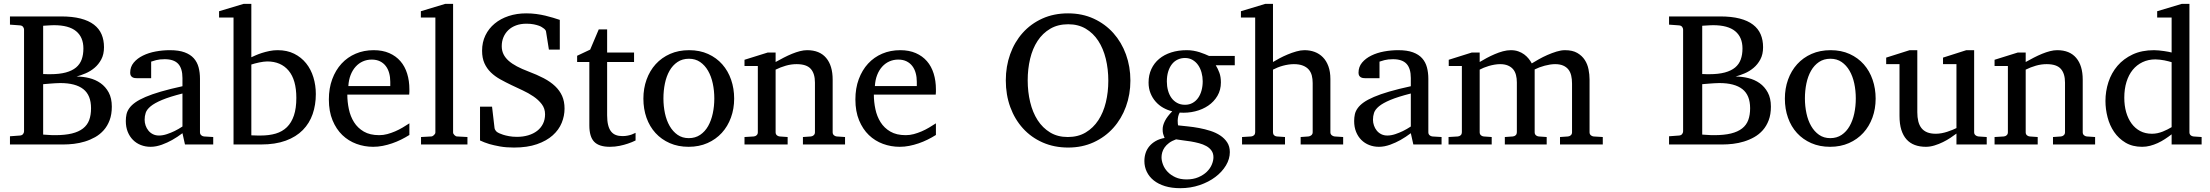

<svg xmlns="http://www.w3.org/2000/svg" viewBox="-20 -757 11582 1006"><path d="M565.9 -198.2Q565.9 -157.7 554.4 -127.2Q543 -96.7 523.4 -74.7Q503.9 -52.7 478.3 -38.3Q452.6 -23.9 424.6 -15.4Q396.5 -6.8 367.4 -3.4Q338.4 0 312 0H32.2V-43L85 -46.9Q95.7 -47.9 100.8 -54.7Q106 -61.5 106 -68.8V-602.1Q106 -609.4 100.8 -616.2Q95.7 -623 85 -624L32.2 -627.9V-670.9H299.8Q359.4 -670.9 402.1 -659.9Q444.8 -648.9 472.2 -627.9Q499.5 -606.9 512.2 -577.1Q524.9 -547.4 524.9 -509.8Q524.9 -472.2 510.7 -445.8Q496.6 -419.4 475.1 -401.4Q453.6 -383.3 428.2 -372.6Q402.8 -361.8 380.9 -356Q414.6 -356 447.5 -347.9Q480.5 -339.8 506.8 -321.3Q533.2 -302.7 549.6 -272.5Q565.9 -242.2 565.9 -198.2ZM457 -189.9Q457 -258.3 416.5 -290Q376 -321.8 295.9 -321.8Q283.7 -321.8 268.8 -320.8Q253.9 -319.8 240.7 -318.8Q227.5 -317.9 217.8 -316.9Q208 -315.9 206.1 -315.9V-51.8Q218.3 -50.8 230 -50.3Q239.7 -49.3 250.2 -49.1Q260.7 -48.8 268.1 -48.8Q320.8 -48.8 356.7 -57.6Q392.6 -66.4 415 -84Q437.5 -101.6 447.3 -127.9Q457 -154.3 457 -189.9ZM417 -502.9Q417 -562 378.9 -593.5Q340.8 -625 263.2 -625Q255.4 -625 246.3 -624.5Q237.3 -624 229.2 -623.5Q221.2 -623 214.8 -622.6Q208.5 -622.1 206.1 -622.1V-369.1Q212.9 -368.7 219.7 -368.7Q225.6 -368.2 231.4 -368.2H242.2Q291 -368.2 324.5 -377.2Q357.9 -386.2 378.4 -403.3Q398.9 -420.4 408 -445.6Q417 -470.7 417 -502.9Z M936 -267.1Q868.7 -250 829.1 -233.4Q789.6 -216.8 769.3 -200Q749 -183.1 743.4 -165.8Q737.8 -148.4 737.8 -129.9Q737.8 -114.3 742.9 -99.4Q748 -84.5 757.6 -72.8Q767.1 -61 781 -54Q794.9 -46.9 813 -46.9Q833 -46.9 854.7 -54.2Q876.5 -61.5 894.5 -70.3Q915.5 -80.6 936 -94.2ZM949.2 0 936 -59.1Q909.7 -39.1 881.8 -23.4Q869.6 -16.6 856 -10.3Q842.3 -3.9 827.9 1.2Q813.5 6.3 798.6 9.3Q783.7 12.2 769 12.2Q741.7 12.2 718 2.9Q694.3 -6.3 676.8 -23.9Q659.2 -41.5 649.2 -66.4Q639.2 -91.3 639.2 -123Q639.2 -141.6 642.8 -158.2Q646.5 -174.8 657.7 -190.4Q668.9 -206.1 689.2 -220.5Q709.5 -234.9 742.4 -249Q775.4 -263.2 823 -277.1Q870.6 -291 936 -305.2V-348.1Q936 -398.4 913.6 -422.6Q891.1 -446.8 842.8 -446.8Q816.4 -446.8 797.9 -441.9Q779.3 -437 772 -434.1V-347.2H699.2Q692.4 -347.2 685.8 -348.1Q679.2 -349.1 673.8 -352.3Q668.5 -355.5 665.3 -361.1Q662.1 -366.7 662.1 -376Q662.1 -406.7 680.7 -429Q699.2 -451.2 729 -465.8Q758.8 -480.5 795.9 -487.3Q833 -494.1 870.1 -494.1Q916.5 -494.1 947 -482.9Q977.5 -471.7 995.4 -451.7Q1013.2 -431.6 1020.5 -404.3Q1027.8 -377 1027.8 -344.2V-64Q1027.8 -54.7 1033.9 -48.8Q1040 -43 1048.8 -42L1097.2 -39.1V0Z M1634.8 -264.2Q1634.8 -207.5 1618.2 -159.4Q1601.6 -111.3 1566.7 -75.7Q1531.7 -40 1477.3 -20Q1422.9 0 1347.7 0H1203.6V-665H1127.9V-698.2L1256.8 -736.8H1296.9V-457Q1305.7 -460.9 1319.8 -467.3Q1334 -473.6 1352.3 -479.5Q1370.6 -485.4 1391.6 -489.7Q1412.6 -494.1 1434.6 -494.1Q1483.9 -494.1 1521.2 -475.6Q1558.6 -457 1584 -425.3Q1609.4 -393.6 1622.1 -351.8Q1634.8 -310.1 1634.8 -264.2ZM1532.7 -244.1Q1532.7 -338.4 1492.4 -386.7Q1452.1 -435.1 1379.9 -435.1Q1371.6 -435.1 1360.4 -433.6Q1349.1 -432.1 1337.6 -429.7Q1326.2 -427.2 1315.2 -424.3Q1304.2 -421.4 1296.9 -418.9V-47.9Q1305.2 -47.4 1314 -47.4Q1321.3 -46.9 1329.6 -46.9H1345.7Q1390.1 -46.9 1424.8 -57.1Q1459.5 -67.4 1483.4 -90.8Q1507.3 -114.3 1520 -151.9Q1532.7 -189.5 1532.7 -244.1Z M2125 -49.8Q2104 -36.6 2081.3 -25.4Q2058.6 -14.2 2034.4 -5.9Q2010.3 2.4 1985.4 7.3Q1960.4 12.2 1935.1 12.2Q1889.6 12.2 1847.7 -3.2Q1805.7 -18.6 1773.7 -49.3Q1741.7 -80.1 1722.4 -126.7Q1703.1 -173.3 1703.1 -235.8Q1703.1 -294.4 1720.7 -342Q1738.3 -389.6 1769.5 -423.6Q1800.8 -457.5 1843.8 -475.8Q1886.7 -494.1 1938 -494.1Q1984.4 -494.1 2019.5 -478.8Q2054.7 -463.4 2078.1 -436.3Q2101.6 -409.2 2113.3 -371.3Q2125 -333.5 2125 -289.1V-275.9Q2125 -268.1 2124 -261.2H1799.8Q1799.8 -223.1 1807.9 -185.1Q1815.9 -147 1835 -116.7Q1854 -86.4 1886.2 -67.6Q1918.5 -48.8 1966.8 -48.8Q1988.3 -48.8 2009.3 -54.4Q2030.3 -60.1 2050.5 -68.8Q2070.8 -77.6 2089.4 -88.6Q2107.9 -99.6 2125 -110.8ZM2024.9 -328.1Q2024.9 -353 2019 -374.3Q2013.2 -395.5 2001.2 -411.1Q1989.3 -426.8 1970.9 -435.8Q1952.6 -444.8 1927.7 -444.8Q1902.8 -444.8 1881.3 -435.3Q1859.9 -425.8 1843.5 -407.7Q1827.1 -389.6 1817.1 -364Q1807.1 -338.4 1805.2 -306.2H2024.9Z M2186 0V-39.1L2239.3 -42Q2246.1 -42 2253.7 -49.1Q2261.2 -56.2 2261.2 -63V-665H2185.1V-698.2L2313 -736.8H2354V-63Q2354 -56.2 2361.1 -49.1Q2368.2 -42 2375 -42L2429.2 -39.1V0Z M2938 -188Q2938 -149.9 2923.1 -113.3Q2908.2 -76.7 2876 -47.9Q2843.8 -19 2793.5 -1.5Q2743.2 16.1 2672.9 16.1Q2631.8 16.1 2599.4 10.3Q2566.9 4.4 2543.5 -2.4Q2516.6 -10.7 2495.1 -21V-198.2H2558.1L2571.3 -85Q2572.3 -79.1 2577.4 -72.3Q2582.5 -65.4 2587.9 -63L2596.2 -58.6Q2603.5 -55.2 2616.2 -51Q2628.9 -46.9 2647.2 -43.5Q2665.5 -40 2689 -40Q2720.7 -40 2747.8 -48.1Q2774.9 -56.2 2794.4 -71.3Q2814 -86.4 2825 -108.4Q2835.9 -130.4 2835.9 -158.2Q2835.9 -188.5 2818.6 -211.2Q2801.3 -233.9 2775.1 -251.7Q2749 -269.5 2718.3 -283.7Q2687.5 -297.9 2660.2 -311Q2629.4 -325.7 2601.3 -341.3Q2573.2 -356.9 2552 -377.4Q2530.8 -397.9 2518.3 -425.5Q2505.9 -453.1 2505.9 -491.2Q2505.9 -535.6 2523.4 -571.8Q2541 -607.9 2572 -633.5Q2603 -659.2 2645.3 -673.1Q2687.5 -687 2736.8 -687Q2765.1 -687 2790.3 -683.6Q2815.4 -680.2 2837.2 -675Q2858.9 -669.9 2877.7 -664.1Q2896.5 -658.2 2913.1 -652.8V-497.1H2856L2840.8 -592.8Q2839.8 -597.7 2835.2 -602.5Q2830.6 -607.4 2826.2 -609.9Q2825.2 -610.4 2819.8 -614.3Q2814.5 -618.2 2804 -622.1Q2793.5 -626 2777.1 -629.4Q2760.7 -632.8 2738.3 -632.8Q2708 -632.8 2684.1 -624Q2660.2 -615.2 2643.6 -599.4Q2627 -583.5 2617.9 -562Q2608.9 -540.5 2608.9 -515.1Q2608.9 -492.2 2617.9 -473.4Q2627 -454.6 2644.8 -438.7Q2662.6 -422.9 2688.5 -409.2Q2714.4 -395.5 2748 -382.8Q2793.5 -365.7 2828.9 -347.2Q2864.3 -328.6 2888.4 -305.7Q2912.6 -282.7 2925.3 -254.2Q2938 -225.6 2938 -188Z M3310.1 -21Q3291.5 -11.7 3269.5 -4.4Q3251 2 3226.6 7.1Q3202.1 12.2 3175.3 12.2Q3118.7 12.2 3093.3 -14.2Q3067.9 -40.5 3067.9 -100.1V-432.1H3003.9V-464.8L3072.3 -497.1L3117.2 -603H3161.1V-481.9H3302.2V-432.1H3161.1V-152.8Q3161.1 -123 3166.3 -102.3Q3171.4 -81.5 3181.4 -68.6Q3191.4 -55.7 3206.3 -49.8Q3221.2 -43.9 3241.2 -43.9Q3255.9 -43.9 3268.3 -46.4Q3280.8 -48.8 3290 -52.2Q3300.8 -56.2 3310.1 -61Z M3722.7 -241.2Q3722.7 -282.2 3714.6 -319.8Q3706.5 -357.4 3689.9 -386.2Q3673.3 -415 3648.4 -432.1Q3623.5 -449.2 3589.8 -449.2Q3555.2 -449.2 3529.8 -432.1Q3504.4 -415 3488 -386.2Q3471.7 -357.4 3463.9 -319.8Q3456.1 -282.2 3456.1 -241.2Q3456.1 -200.7 3464.1 -163.1Q3472.2 -125.5 3488.8 -96.7Q3505.4 -67.9 3530.3 -50.5Q3555.2 -33.2 3588.9 -33.2Q3623 -33.2 3648.4 -50.3Q3673.8 -67.4 3690.2 -96.2Q3706.5 -125 3714.6 -162.6Q3722.7 -200.2 3722.7 -241.2ZM3826.7 -240.2Q3826.7 -187 3809.8 -140.9Q3793 -94.7 3762 -60.8Q3731 -26.9 3686.8 -7.3Q3642.6 12.2 3587.9 12.2Q3533.2 12.2 3489.3 -7.1Q3445.3 -26.4 3414.6 -60.1Q3383.8 -93.8 3367.4 -139.9Q3351.1 -186 3351.1 -240.2Q3351.1 -293.5 3367.7 -339.8Q3384.3 -386.2 3415.5 -420.7Q3446.8 -455.1 3491 -474.6Q3535.2 -494.1 3590.8 -494.1Q3646.5 -494.1 3690.4 -474.1Q3734.4 -454.1 3764.6 -419.7Q3794.9 -385.3 3810.8 -339.1Q3826.7 -293 3826.7 -240.2Z M4187 0V-39.1L4229 -42Q4237.8 -43 4243.9 -48.8Q4250 -54.7 4250 -64V-324.2Q4250 -371.6 4228 -396.2Q4206.1 -420.9 4153.8 -420.9Q4125 -420.9 4097.2 -412.8Q4069.3 -404.8 4043.9 -392.1V-64Q4043.9 -54.7 4049.8 -48.8Q4055.7 -43 4064.9 -42L4106.9 -39.1V0H3880.9V-39.1L3929.7 -42Q3939 -43 3944.8 -48.8Q3950.7 -54.7 3950.7 -64V-411.1H3880.9V-443.8L4002.9 -481.9H4043.9V-432.1Q4064.9 -443.8 4086.7 -455.1Q4108.4 -466.3 4129.9 -475.1Q4151.4 -483.9 4171.4 -489Q4191.4 -494.1 4209 -494.1Q4274.4 -494.1 4308.6 -453.6Q4342.8 -413.1 4342.8 -339.8V-64Q4342.8 -54.7 4348.9 -48.8Q4355 -43 4363.8 -42L4407.7 -39.1V0Z M4883.8 -49.8Q4862.8 -36.6 4840.1 -25.4Q4817.4 -14.2 4793.2 -5.9Q4769 2.4 4744.1 7.3Q4719.2 12.2 4693.8 12.2Q4648.4 12.2 4606.4 -3.2Q4564.5 -18.6 4532.5 -49.3Q4500.5 -80.1 4481.2 -126.7Q4461.9 -173.3 4461.9 -235.8Q4461.9 -294.4 4479.5 -342Q4497.1 -389.6 4528.3 -423.6Q4559.6 -457.5 4602.5 -475.8Q4645.5 -494.1 4696.8 -494.1Q4743.2 -494.1 4778.3 -478.8Q4813.5 -463.4 4836.9 -436.3Q4860.4 -409.2 4872.1 -371.3Q4883.8 -333.5 4883.8 -289.1V-275.9Q4883.8 -268.1 4882.8 -261.2H4558.6Q4558.6 -223.1 4566.7 -185.1Q4574.7 -147 4593.8 -116.7Q4612.8 -86.4 4645 -67.6Q4677.2 -48.8 4725.6 -48.8Q4747.1 -48.8 4768.1 -54.4Q4789.1 -60.1 4809.3 -68.8Q4829.6 -77.6 4848.1 -88.6Q4866.7 -99.6 4883.8 -110.8ZM4783.7 -328.1Q4783.7 -353 4777.8 -374.3Q4772 -395.5 4760 -411.1Q4748 -426.8 4729.7 -435.8Q4711.4 -444.8 4686.5 -444.8Q4661.6 -444.8 4640.1 -435.3Q4618.7 -425.8 4602.3 -407.7Q4585.9 -389.6 4575.9 -364Q4565.9 -338.4 4564 -306.2H4783.7Z M5787.1 -334Q5787.1 -395 5773.9 -449Q5760.7 -502.9 5734.4 -543.2Q5708 -583.5 5668.7 -606.7Q5629.4 -629.9 5577.1 -629.9Q5522.9 -629.9 5482.9 -606.4Q5442.9 -583 5416.5 -542.7Q5390.1 -502.4 5377.4 -449Q5364.7 -395.5 5364.7 -335.9Q5364.7 -275.9 5377.7 -221.9Q5390.6 -168 5416.7 -127.4Q5442.9 -86.9 5482.2 -63Q5521.5 -39.1 5574.7 -39.1Q5628.9 -39.1 5668.7 -63Q5708.5 -86.9 5734.9 -127.2Q5761.2 -167.5 5774.2 -220.9Q5787.1 -274.4 5787.1 -334ZM5902.8 -335Q5902.8 -262.2 5879.4 -198.2Q5856 -134.3 5813.2 -86.7Q5770.5 -39.1 5710.4 -11.5Q5650.4 16.1 5577.1 16.1Q5503.4 16.1 5443.1 -10.5Q5382.8 -37.1 5339.8 -84.5Q5296.9 -131.8 5273.4 -196Q5250 -260.3 5250 -335.9Q5250 -409.2 5272.9 -473.1Q5295.9 -537.1 5338.4 -584.7Q5380.9 -632.3 5441.2 -659.7Q5501.5 -687 5576.2 -687Q5650.4 -687 5710.7 -659.2Q5771 -631.3 5813.7 -583.5Q5856.4 -535.6 5879.6 -471.7Q5902.8 -407.7 5902.8 -335Z M6337.9 66.9Q6337.9 46.4 6327.6 32Q6317.4 17.6 6300.5 8.3Q6283.7 -1 6262.5 -6.6Q6241.2 -12.2 6219.5 -15.9Q6197.8 -19.5 6177.5 -21.7Q6157.2 -23.9 6142.1 -26.9Q6120.1 -19 6105.5 -8.1Q6090.8 2.9 6082 15.6Q6073.2 28.3 6069.6 41.5Q6065.9 54.7 6065.9 66.9Q6065.9 85 6073.7 105.5Q6081.5 126 6097.7 143.1Q6113.8 160.2 6138.4 171.6Q6163.1 183.1 6196.8 183.1Q6232.4 183.1 6259 171.6Q6285.6 160.2 6303.2 143.1Q6320.8 126 6329.3 105.5Q6337.9 85 6337.9 66.9ZM6281.7 -331.1Q6281.7 -354.5 6275.6 -376.7Q6269.5 -398.9 6257.8 -415.8Q6246.1 -432.6 6228.8 -442.9Q6211.4 -453.1 6189 -453.1Q6168 -453.1 6150.4 -444.8Q6132.8 -436.5 6120.4 -420.7Q6107.9 -404.8 6100.8 -381.8Q6093.8 -358.9 6093.8 -330.1Q6093.8 -305.2 6099.9 -283Q6106 -260.7 6117.9 -244.1Q6129.9 -227.5 6147.7 -217.8Q6165.5 -208 6189 -208Q6211.4 -208 6228.8 -217.8Q6246.1 -227.5 6257.8 -244.1Q6269.5 -260.7 6275.6 -283.2Q6281.7 -305.7 6281.7 -331.1ZM6350.1 -415Q6361.3 -397 6369.1 -375.7Q6377 -354.5 6377 -325.2Q6377 -285.6 6358.9 -254.9Q6340.8 -224.1 6310.8 -203.6Q6280.8 -183.1 6241.9 -173.6Q6203.1 -164.1 6161.1 -167Q6155.3 -157.2 6153.1 -146Q6150.9 -134.8 6150.6 -125Q6150.4 -115.2 6151.4 -108.2Q6152.3 -101.1 6152.8 -100.1Q6175.3 -97.7 6204.1 -94.7Q6232.9 -91.8 6262.9 -86.2Q6293 -80.6 6322 -71.3Q6351.1 -62 6373.5 -47.1Q6396 -32.2 6409.9 -11Q6423.8 10.3 6423.8 40Q6423.8 75.7 6403.6 109.6Q6383.3 143.6 6348.1 170.2Q6313 196.8 6265.6 212.9Q6218.3 229 6164.1 229Q6119.1 229 6084.2 218.3Q6049.3 207.5 6025.4 188.5Q6001.5 169.4 5988.8 143.3Q5976.1 117.2 5976.1 86.9Q5976.1 64.9 5982.4 45.2Q5988.8 25.4 6002 9.5Q6015.1 -6.3 6034.9 -17.8Q6054.7 -29.3 6082 -34.2Q6079.1 -42 6077.1 -47.1Q6075.2 -52.2 6074 -56.9Q6072.8 -61.5 6072.3 -66.7Q6071.8 -71.8 6071.8 -80.1Q6071.8 -99.6 6083.7 -123.3Q6095.7 -147 6122.1 -173.8Q6097.2 -179.7 6074.7 -192.4Q6052.2 -205.1 6035.2 -224.4Q6018.1 -243.7 6008.1 -268.8Q5998 -293.9 5998 -324.2Q5998 -363.8 6012.7 -395.3Q6027.3 -426.8 6053.7 -448.7Q6080.1 -470.7 6116.9 -482.4Q6153.8 -494.1 6198.7 -494.1Q6216.3 -494.1 6233.2 -491.2Q6250 -488.3 6264.9 -483.6Q6279.8 -479 6292.5 -473.6Q6305.2 -468.3 6314.9 -463.9H6449.7V-415Z M6794.9 0V-39.1L6835.9 -42Q6844.7 -43 6851.3 -48.8Q6857.9 -54.7 6857.9 -64V-321.8Q6857.9 -343.3 6853.3 -361.3Q6848.6 -379.4 6837.2 -392.6Q6825.7 -405.8 6806.6 -413.3Q6787.6 -420.9 6758.8 -420.9Q6745.6 -420.9 6731 -418.7Q6716.3 -416.5 6701.9 -412.6Q6687.5 -408.7 6674.1 -403.3Q6660.6 -397.9 6649.9 -392.1V-64Q6649.9 -54.7 6655.3 -48.8Q6660.6 -43 6669.9 -42L6712.9 -39.1V0H6487.8V-39.1L6535.6 -42Q6544.9 -43 6550.8 -48.8Q6556.6 -54.7 6556.6 -64V-665H6481.9V-698.2L6609.9 -736.8H6649.9V-432.1Q6663.6 -440.4 6683.6 -451.2Q6703.6 -461.9 6726.3 -471.4Q6749 -481 6772.2 -487.5Q6795.4 -494.1 6814.9 -494.1Q6843.8 -494.1 6868.4 -484.9Q6893.1 -475.6 6911.4 -457Q6929.7 -438.5 6940.2 -409.9Q6950.7 -381.3 6950.7 -342.8V-64Q6950.7 -54.7 6957.3 -48.8Q6963.9 -43 6972.7 -42L7017.6 -39.1V0Z M7372.1 -267.1Q7304.7 -250 7265.1 -233.4Q7225.6 -216.8 7205.3 -200Q7185.1 -183.1 7179.4 -165.8Q7173.8 -148.4 7173.8 -129.9Q7173.8 -114.3 7179 -99.4Q7184.1 -84.5 7193.6 -72.8Q7203.1 -61 7217 -54Q7231 -46.9 7249 -46.9Q7269 -46.9 7290.8 -54.2Q7312.5 -61.5 7330.6 -70.3Q7351.6 -80.6 7372.1 -94.2ZM7385.3 0 7372.1 -59.1Q7345.7 -39.1 7317.9 -23.4Q7305.7 -16.6 7292 -10.3Q7278.3 -3.9 7263.9 1.2Q7249.5 6.3 7234.6 9.3Q7219.7 12.2 7205.1 12.2Q7177.7 12.2 7154.1 2.9Q7130.4 -6.3 7112.8 -23.9Q7095.2 -41.5 7085.2 -66.4Q7075.2 -91.3 7075.2 -123Q7075.2 -141.6 7078.9 -158.2Q7082.5 -174.8 7093.8 -190.4Q7105 -206.1 7125.2 -220.5Q7145.5 -234.9 7178.5 -249Q7211.4 -263.2 7259 -277.1Q7306.6 -291 7372.1 -305.2V-348.1Q7372.1 -398.4 7349.6 -422.6Q7327.1 -446.8 7278.8 -446.8Q7252.4 -446.8 7233.9 -441.9Q7215.3 -437 7208 -434.1V-347.2H7135.3Q7128.4 -347.2 7121.8 -348.1Q7115.2 -349.1 7109.9 -352.3Q7104.5 -355.5 7101.3 -361.1Q7098.1 -366.7 7098.1 -376Q7098.1 -406.7 7116.7 -429Q7135.3 -451.2 7165 -465.8Q7194.8 -480.5 7231.9 -487.3Q7269 -494.1 7306.2 -494.1Q7352.5 -494.1 7383.1 -482.9Q7413.6 -471.7 7431.4 -451.7Q7449.2 -431.6 7456.5 -404.3Q7463.9 -377 7463.9 -344.2V-64Q7463.9 -54.7 7470 -48.8Q7476.1 -43 7484.9 -42L7533.2 -39.1V0Z M8153.8 0V-39.1L8195.8 -42Q8205.1 -43 8210.9 -48.8Q8216.8 -54.7 8216.8 -64V-318.8Q8216.8 -342.3 8212.4 -361.1Q8208 -379.9 8197.5 -393.1Q8187 -406.2 8169.9 -413.6Q8152.8 -420.9 8127.9 -420.9Q8115.2 -420.9 8101.3 -418.7Q8087.4 -416.5 8073.5 -412.8Q8059.6 -409.2 8046.1 -404.1Q8032.7 -398.9 8021 -393.1V-64Q8021 -54.7 8026.9 -48.8Q8032.7 -43 8042 -42L8084 -39.1V0H7864.7V-39.1L7906.7 -42Q7916 -43 7921.9 -48.8Q7927.7 -54.7 7927.7 -64V-325.2Q7927.7 -346.2 7923.1 -364Q7918.5 -381.8 7908 -394.3Q7897.5 -406.7 7880.6 -413.8Q7863.8 -420.9 7839.8 -420.9Q7825.7 -420.9 7810.3 -418.2Q7794.9 -415.5 7780.8 -411.4Q7766.6 -407.2 7754.2 -402.1Q7741.7 -397 7732.9 -392.1V-64Q7732.9 -54.7 7738.8 -48.8Q7744.6 -43 7753.9 -42L7795.9 -39.1V0H7569.8V-39.1L7618.7 -42Q7627.9 -43 7633.8 -48.8Q7639.6 -54.7 7639.6 -64V-411.1H7570.8V-443.8L7691.9 -481.9H7732.9V-432.1Q7749.5 -442.4 7769.8 -453.1Q7790 -463.9 7811.5 -473.1Q7833 -482.4 7854.7 -488.3Q7876.5 -494.1 7896 -494.1Q7917.5 -494.1 7935.1 -488Q7952.6 -481.9 7966.1 -471.9Q7979.5 -461.9 7989.5 -449.5Q7999.5 -437 8005.9 -424.8Q8021 -434.1 8042.5 -446.3Q8064 -458.5 8087.9 -469Q8111.8 -479.5 8135.7 -486.8Q8159.7 -494.1 8179.7 -494.1Q8219.2 -494.1 8244.1 -479.7Q8269 -465.3 8283.4 -443.1Q8297.9 -420.9 8303.2 -393.6Q8308.6 -366.2 8308.6 -340.8V-64Q8308.6 -54.7 8314.7 -48.8Q8320.8 -43 8329.6 -42L8377.9 -39.1V0Z M9258.8 -198.2Q9258.8 -157.7 9247.3 -127.2Q9235.8 -96.7 9216.3 -74.7Q9196.8 -52.7 9171.1 -38.3Q9145.5 -23.9 9117.4 -15.4Q9089.4 -6.8 9060.3 -3.4Q9031.2 0 9004.9 0H8725.1V-43L8777.8 -46.9Q8788.6 -47.9 8793.7 -54.7Q8798.8 -61.5 8798.8 -68.8V-602.1Q8798.8 -609.4 8793.7 -616.2Q8788.6 -623 8777.8 -624L8725.1 -627.9V-670.9H8992.7Q9052.2 -670.9 9095 -659.9Q9137.7 -648.9 9165 -627.9Q9192.4 -606.9 9205.1 -577.1Q9217.8 -547.4 9217.8 -509.8Q9217.8 -472.2 9203.6 -445.8Q9189.5 -419.4 9168 -401.4Q9146.5 -383.3 9121.1 -372.6Q9095.7 -361.8 9073.7 -356Q9107.4 -356 9140.4 -347.9Q9173.3 -339.8 9199.7 -321.3Q9226.1 -302.7 9242.4 -272.5Q9258.8 -242.2 9258.8 -198.2ZM9149.9 -189.9Q9149.9 -258.3 9109.4 -290Q9068.8 -321.8 8988.8 -321.8Q8976.6 -321.8 8961.7 -320.8Q8946.8 -319.8 8933.6 -318.8Q8920.4 -317.9 8910.6 -316.9Q8900.9 -315.9 8898.9 -315.9V-51.8Q8911.1 -50.8 8922.9 -50.3Q8932.6 -49.3 8943.1 -49.1Q8953.6 -48.8 8960.9 -48.8Q9013.7 -48.8 9049.6 -57.6Q9085.4 -66.4 9107.9 -84Q9130.4 -101.6 9140.1 -127.9Q9149.9 -154.3 9149.9 -189.9ZM9109.9 -502.9Q9109.9 -562 9071.8 -593.5Q9033.7 -625 8956.1 -625Q8948.2 -625 8939.2 -624.5Q8930.2 -624 8922.1 -623.5Q8914.1 -623 8907.7 -622.6Q8901.4 -622.1 8898.9 -622.1V-369.1Q8905.8 -368.7 8912.6 -368.7Q8918.5 -368.2 8924.3 -368.2H8935.1Q8983.9 -368.2 9017.3 -377.2Q9050.8 -386.2 9071.3 -403.3Q9091.8 -420.4 9100.8 -445.6Q9109.9 -470.7 9109.9 -502.9Z M9703.6 -241.2Q9703.6 -282.2 9695.6 -319.8Q9687.5 -357.4 9670.9 -386.2Q9654.3 -415 9629.4 -432.1Q9604.5 -449.2 9570.8 -449.2Q9536.1 -449.2 9510.7 -432.1Q9485.4 -415 9469 -386.2Q9452.6 -357.4 9444.8 -319.8Q9437 -282.2 9437 -241.2Q9437 -200.7 9445.1 -163.1Q9453.1 -125.5 9469.7 -96.7Q9486.3 -67.9 9511.2 -50.5Q9536.1 -33.2 9569.8 -33.2Q9604 -33.2 9629.4 -50.3Q9654.8 -67.4 9671.1 -96.2Q9687.5 -125 9695.6 -162.6Q9703.6 -200.2 9703.6 -241.2ZM9807.6 -240.2Q9807.6 -187 9790.8 -140.9Q9773.9 -94.7 9742.9 -60.8Q9711.9 -26.9 9667.7 -7.3Q9623.5 12.2 9568.8 12.2Q9514.2 12.2 9470.2 -7.1Q9426.3 -26.4 9395.5 -60.1Q9364.7 -93.8 9348.4 -139.9Q9332 -186 9332 -240.2Q9332 -293.5 9348.6 -339.8Q9365.2 -386.2 9396.5 -420.7Q9427.7 -455.1 9471.9 -474.6Q9516.1 -494.1 9571.8 -494.1Q9627.4 -494.1 9671.4 -474.1Q9715.3 -454.1 9745.6 -419.7Q9775.9 -385.3 9791.7 -339.1Q9807.6 -293 9807.6 -240.2Z M10231 0V-57.1Q10218.3 -47.4 10200 -35.2Q10181.6 -22.9 10160.4 -12.5Q10139.2 -2 10116 5.1Q10092.8 12.2 10070.8 12.2Q10038.6 12.2 10012.9 2.7Q9987.3 -6.8 9969.5 -26.6Q9951.7 -46.4 9942.1 -76.9Q9932.6 -107.4 9932.6 -149.9V-420.9H9862.8V-455.1L9985.8 -494.1H10025.9V-168.9Q10025.9 -142.6 10031 -121.6Q10036.1 -100.6 10047.6 -85.9Q10059.1 -71.3 10077.6 -63.7Q10096.2 -56.2 10122.6 -56.2Q10137.7 -56.2 10153.3 -59.1Q10168.9 -62 10183.1 -66.7Q10197.3 -71.3 10209.7 -76.4Q10222.2 -81.5 10231 -85.9V-420.9H10160.6V-455.1L10282.7 -494.1H10323.7V-64Q10323.7 -54.7 10330.3 -48.8Q10336.9 -43 10345.7 -42L10389.6 -39.1V0Z M10736.8 0V-39.1L10778.8 -42Q10787.6 -43 10793.7 -48.8Q10799.8 -54.7 10799.8 -64V-324.2Q10799.8 -371.6 10777.8 -396.2Q10755.9 -420.9 10703.6 -420.9Q10674.8 -420.9 10647 -412.8Q10619.1 -404.8 10593.8 -392.1V-64Q10593.8 -54.7 10599.6 -48.8Q10605.5 -43 10614.7 -42L10656.7 -39.1V0H10430.7V-39.1L10479.5 -42Q10488.8 -43 10494.6 -48.8Q10500.5 -54.7 10500.5 -64V-411.1H10430.7V-443.8L10552.7 -481.9H10593.8V-432.1Q10614.7 -443.8 10636.5 -455.1Q10658.2 -466.3 10679.7 -475.1Q10701.2 -483.9 10721.2 -489Q10741.2 -494.1 10758.8 -494.1Q10824.2 -494.1 10858.4 -453.6Q10892.6 -413.1 10892.6 -339.8V-64Q10892.6 -54.7 10898.7 -48.8Q10904.8 -43 10913.6 -42L10957.5 -39.1V0Z M11358.4 -431.2Q11352.1 -433.1 11342 -435.8Q11332 -438.5 11320.6 -440.7Q11309.1 -442.9 11296.6 -444.3Q11284.2 -445.8 11273.4 -445.8Q11236.3 -445.8 11206.1 -431.4Q11175.8 -417 11154.5 -390.9Q11133.3 -364.7 11121.8 -327.6Q11110.4 -290.5 11110.4 -245.1Q11110.4 -204.1 11120.1 -169.7Q11129.9 -135.3 11148.4 -109.9Q11167 -84.5 11193.8 -70.3Q11220.7 -56.2 11255.4 -56.2Q11270.5 -56.2 11284.7 -59.3Q11298.8 -62.5 11312 -67.6Q11325.2 -72.8 11336.9 -78.9Q11348.6 -85 11358.4 -90.8ZM11358.4 0V-53.2Q11341.3 -40 11323 -28.1Q11304.7 -16.1 11285.4 -7.3Q11266.1 1.5 11245.8 6.8Q11225.6 12.2 11203.6 12.2Q11153.3 12.2 11116.9 -9.5Q11080.6 -31.2 11057.1 -65.7Q11033.7 -100.1 11022.7 -142.8Q11011.7 -185.5 11011.7 -228Q11011.7 -278.8 11027.3 -326.9Q11043 -375 11074.7 -412.1Q11106.4 -449.2 11154.3 -471.7Q11202.1 -494.1 11266.6 -494.1Q11278.3 -494.1 11292 -492.7Q11305.7 -491.2 11318.6 -489.5Q11331.5 -487.8 11342 -485.6Q11352.5 -483.4 11358.4 -481.9V-665H11282.7V-698.2L11411.6 -736.8H11451.7V-64Q11451.7 -54.7 11457.5 -48.8Q11463.4 -43 11472.7 -42L11515.6 -39.1V0Z"/></svg>

Font: BabelStone Ogham Bound
Style: Regular
Weight: 400
Designer: Andrew West
Foundry: BabelStone
Version: Version 2.02 March 14, 2022